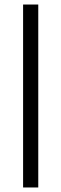

<svg xmlns="http://www.w3.org/2000/svg" viewBox="-20 -828 271 848"><path d="M82 -808H149V0H82Z"/></svg>

Font: Plata Sans Light
Style: Regular
Weight: 300
Designer: Pablo Impallari, Andres Torresi, & Cristiano Sobral
Foundry: Pablo Impallari, Andres Torresi, & Cristiano Sobral
Version: Version 1.00;December 28, 2019;FontCreator 12.0.0.2547 64-bi